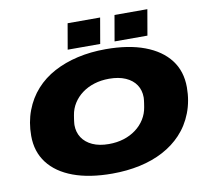

<svg xmlns="http://www.w3.org/2000/svg" viewBox="-93 -989 1195 1105"><g transform="rotate(-10 504.0 -436.5)"><path d="M476 12Q343 12 248.5 -23Q154 -58 103.5 -124Q53 -190 53 -283Q53 -362 78.5 -429.5Q104 -497 150 -548Q195 -598 257.5 -631.5Q320 -665 396.5 -682.5Q473 -700 561 -700Q694 -700 788.5 -664.5Q883 -629 933.5 -563Q984 -497 984 -403Q984 -323 957.5 -254.5Q931 -186 883 -135Q838 -87 776 -54Q714 -21 638 -4.5Q562 12 476 12ZM486 -159Q533 -159 573 -171.5Q613 -184 644.5 -207.5Q676 -231 696 -263Q716 -295 722 -333Q724 -346 725.5 -355Q727 -364 727.5 -370Q728 -376 728.5 -380.5Q729 -385 729 -389Q729 -431 708 -462.5Q687 -494 647 -511.5Q607 -529 551 -529Q504 -529 464 -516.5Q424 -504 393 -481Q362 -458 342 -426.5Q322 -395 316 -357Q314 -344 312.5 -335Q311 -326 310.5 -319.5Q310 -313 309.5 -309Q309 -305 309 -301Q309 -259 330 -227Q351 -195 390.5 -177Q430 -159 486 -159ZM346 -735 372 -885H562L536 -735ZM620 -735 646 -885H838L812 -735Z"/></g></svg>

Font: Archivo Expanded Black
Style: Italic
Weight: 900
Width: 7
Italic angle: -10°
Designer: Hector Gatti
Foundry: Omnibus-Type
Version: Version 2.001